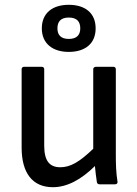

<svg xmlns="http://www.w3.org/2000/svg" viewBox="-20 -767 572 799"><path d="M266 -551C335 -551 378 -586 378 -649C378 -713 334 -747 266 -747C198 -747 154 -712 154 -649C154 -586 199 -551 266 -551ZM266 -605C232 -605 219 -623 219 -649C219 -676 232 -694 266 -694C301 -694 314 -676 314 -649C314 -623 301 -605 266 -605ZM200 12C259 12 317 -19 375 -76C377 -53 380 -30 383 -10C384 -3 388 0 395 0H458C466 0 470 -4 469 -11C463 -46 462 -86 462 -123V-479C462 -485 458 -489 452 -489H379C373 -489 368 -485 368 -479V-148C310 -92 272 -71 231 -71C185 -71 164 -99 164 -161V-479C164 -485 160 -489 154 -489H80C74 -489 70 -485 70 -479V-153C70 -46 116 12 200 12Z"/></svg>

Font: Sofia Sans Cond SemiBold
Style: Regular
Weight: 600
Width: 3
Designer: Botio Nikoltchev, Ani Petrova
Foundry: lettersoup
Version: Version 4.100